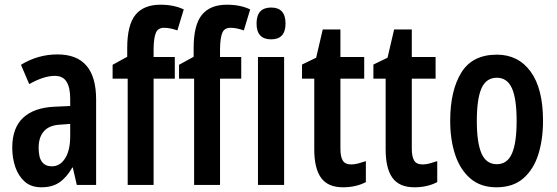

<svg xmlns="http://www.w3.org/2000/svg" viewBox="-20 -785 2363 815"><path d="M224 -554Q388 -554 388 -363V0H306L289 -74H287Q263 -32 232.5 -11Q202 10 156 10Q112 10 85 -14Q58 -38 45 -76Q32 -114 32 -158Q32 -242 78 -285Q124 -328 211 -332L278 -335V-366Q278 -413 262.5 -438Q247 -463 213 -463Q166 -463 104 -428L69 -510Q141 -554 224 -554ZM237 -256Q190 -254 167 -228.5Q144 -203 144 -158Q144 -116 158.5 -97.5Q173 -79 200 -79Q235 -79 256.5 -113Q278 -147 278 -207V-259Z M722 -451H632V0H522V-451H458V-510L520 -544V-581Q520 -679 555 -722Q590 -765 661 -765Q690 -765 714.5 -760Q739 -755 760 -745L733 -656Q718 -661 704.5 -664Q691 -667 676 -667Q651 -667 642 -646.5Q633 -626 632 -580V-543H722Z M1004 -451H914V0H804V-451H740V-510L802 -544V-581Q802 -679 837 -722Q872 -765 943 -765Q972 -765 996.5 -760Q1021 -755 1042 -745L1015 -656Q1000 -661 986.5 -664Q973 -667 958 -667Q933 -667 924 -646.5Q915 -626 914 -580V-543H1004Z M1131 -753Q1192 -753 1192 -685Q1192 -618 1131 -618Q1069 -618 1069 -685Q1069 -753 1131 -753ZM1186 -543V0H1075V-543Z M1471 -87Q1485 -87 1500 -91Q1515 -95 1533 -101V-12Q1491 10 1436 10Q1372 10 1343 -30Q1314 -70 1314 -151V-451H1262V-511L1322 -540L1350 -660H1425V-543H1526V-451H1425V-153Q1425 -120 1435 -103.5Q1445 -87 1471 -87Z M1774 -87Q1788 -87 1803 -91Q1818 -95 1836 -101V-12Q1794 10 1739 10Q1675 10 1646 -30Q1617 -70 1617 -151V-451H1565V-511L1625 -540L1653 -660H1728V-543H1829V-451H1728V-153Q1728 -120 1738 -103.5Q1748 -87 1774 -87Z M2285 -272Q2285 -193 2265 -129.5Q2245 -66 2201.5 -28Q2158 10 2087 10Q2020 10 1976.5 -27.5Q1933 -65 1912 -128.5Q1891 -192 1891 -272Q1891 -400 1938 -476.5Q1985 -553 2089 -553Q2180 -553 2232.5 -481Q2285 -409 2285 -272ZM2004 -271Q2004 -179 2024 -133.5Q2044 -88 2089 -88Q2133 -88 2153 -133Q2173 -178 2173 -272Q2173 -366 2153 -410.5Q2133 -455 2089 -455Q2044 -455 2024 -410.5Q2004 -366 2004 -271Z"/></svg>

Font: Noto Sans Gujarati UI ExtraCondensed SemiBold
Style: Regular
Weight: 600
Width: 2
Designer: Jelle Bosma - Monotype Design Team, Universal Thirst
Foundry: Monotype Imaging Inc.
Version: Version 2.106; ttfautohint (v1.8.4.7-5d5b)